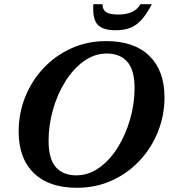

<svg xmlns="http://www.w3.org/2000/svg" viewBox="-20 -878 800 911"><path d="M760.5 -416Q760.5 -330.5 729.5 -253Q698.5 -175.5 642.5 -115.8Q586.5 -56 510.8 -21.5Q435 13 344.5 13Q212 13 140.2 -57Q68.5 -127 68.5 -254Q68.5 -339.5 99.2 -417Q130 -494.5 186 -554.2Q242 -614 318 -648.5Q394 -683 484 -683Q616.5 -683 688.5 -613Q760.5 -543 760.5 -416ZM210.5 -209.5Q210.5 -124.5 244.8 -85.2Q279 -46 341.5 -46Q400 -46 450.5 -82Q501 -118 538.5 -178Q576 -238 597.2 -311.8Q618.5 -385.5 618.5 -460.5Q618.5 -545.5 584 -584.8Q549.5 -624 487 -624Q428.5 -624 378.2 -588Q328 -552 290.2 -492Q252.5 -432 231.5 -358.2Q210.5 -284.5 210.5 -209.5ZM541.5 -809Q618.5 -809 646.5 -858H700.5Q675.5 -810.5 651.2 -783.8Q627 -757 597.8 -745.8Q568.5 -734.5 528.5 -734.5Q467.5 -734.5 442.8 -761.5Q418 -788.5 423 -858H466.5Q466 -832.5 483 -820.8Q500 -809 541.5 -809Z"/></svg>

Font: Newsreader 16pt
Style: Bold Italic
Weight: 700
Italic angle: -17°
Designer: Hugues Gentile
Foundry: Production Type
Version: Version 1.003; ttfautohint (v1.8.3)